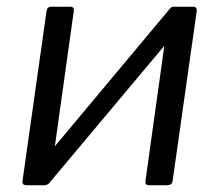

<svg xmlns="http://www.w3.org/2000/svg" viewBox="-20 -550 651 570"><path d="M199 -517 129 -17Q127 0 110 0H61Q52 0 49 -3Q46 -6 47 -14L118 -516Q120 -530 131 -530H189Q201 -530 199 -517ZM564 -517 493 -17Q492 -7 488 -3.5Q484 0 474 0H425Q416 0 413.5 -3Q411 -6 412 -14L482 -516Q484 -530 496 -530H554Q565 -530 564 -517ZM485 -525 529 -487 124 -4 82 -43Z"/></svg>

Font: Libre Franklin
Style: Italic
Weight: 400
Italic angle: -8°
Designer: Pablo Impallari, Rodrigo Fuenzalida, Nhung Nguyen
Foundry: Impallari Type
Version: Version 3.000